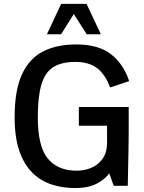

<svg xmlns="http://www.w3.org/2000/svg" viewBox="-20 -955 740 987"><path d="M365.7 11.7Q300.8 11.7 244.1 -7.1Q187.5 -25.9 145.3 -68.1Q103 -110.4 79.1 -180.2Q55.2 -250 55.2 -352.5Q55.2 -491.7 93.3 -573.5Q131.3 -655.3 202.1 -690.9Q272.9 -726.6 371.1 -726.6Q485.8 -726.6 550.3 -676.5Q614.7 -626.5 644 -538.1L545.9 -505.4Q521 -573.2 478.8 -605Q436.5 -636.7 367.7 -636.7Q294.9 -636.7 252.7 -609.1Q210.4 -581.5 192.4 -519Q174.3 -456.5 174.3 -352.1Q174.3 -203.6 225.1 -140.6Q275.9 -77.6 374.5 -77.6Q415 -77.6 450.7 -93Q486.3 -108.4 508.3 -140.1Q530.3 -171.9 530.3 -221.2V-308.6H385.3V-404.8H641.6V-283.7Q641.6 -261.2 641.1 -226.1Q640.6 -190.9 639.9 -151.9Q639.2 -112.8 638.4 -78.1Q637.7 -43.5 637.2 -21.7Q636.7 0 636.7 0H564.5L541.5 -64Q519 -32.2 476.1 -10.3Q433.1 11.7 365.7 11.7ZM221.2 -778.8 294.4 -935.1H424.8L498.5 -778.8H425.8L359.4 -882.8L293.9 -778.8Z"/></svg>

Font: Pontano Sans
Style: Bold
Weight: 700
Designer: Vernon Adams
Foundry: Vernon Adams
Version: Version 2.001